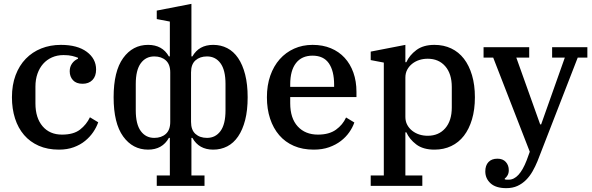

<svg xmlns="http://www.w3.org/2000/svg" viewBox="-20 -765 3076 997"><path d="M286 12Q227 12 181.5 -8Q136 -28 105 -64Q74 -100 58 -150Q42 -200 42 -260Q42 -324 61 -374.5Q80 -425 114 -460Q148 -495 194.5 -513.5Q241 -532 296 -532Q382 -532 430.5 -496Q479 -460 479 -404Q479 -369 460 -349.5Q441 -330 409 -330Q376 -330 359 -348.5Q342 -367 342 -395Q342 -418 354 -435Q366 -452 385 -460V-465Q373 -470 355 -474.5Q337 -479 310 -479Q277 -479 250 -467Q223 -455 204 -433.5Q185 -412 174.5 -382Q164 -352 164 -315V-228Q164 -153 201 -109.5Q238 -66 302 -66Q362 -66 395.5 -92Q429 -118 447 -156L490 -130Q481 -104 464 -79Q447 -54 422 -33.5Q397 -13 363 -0.5Q329 12 286 12Z M794 146H862V-49H857Q823 12 749 12Q669 12 619.5 -56.5Q570 -125 570 -260Q570 -395 619.5 -463.5Q669 -532 749 -532Q823 -532 857 -472H862V-653L794 -666V-710L974 -745V-472H979Q1013 -532 1087 -532Q1127 -532 1160 -515Q1193 -498 1216.5 -463.5Q1240 -429 1253 -378Q1266 -327 1266 -260Q1266 -192 1253 -141.5Q1240 -91 1216.5 -56.5Q1193 -22 1160 -5Q1127 12 1087 12Q1013 12 979 -49H974V146H1042V200H794ZM781 -49Q818 -49 841 -69.5Q864 -90 864 -132V-389Q864 -431 841 -451.5Q818 -472 781 -472Q737 -472 711 -436.5Q685 -401 685 -329V-192Q685 -120 711 -84.5Q737 -49 781 -49ZM1055 -49Q1099 -49 1125 -84.5Q1151 -120 1151 -192V-329Q1151 -401 1125 -436.5Q1099 -472 1055 -472Q1018 -472 995 -451.5Q972 -431 972 -389V-132Q972 -90 995 -69.5Q1018 -49 1055 -49Z M1609 12Q1551 12 1506 -7.5Q1461 -27 1430 -63Q1399 -99 1382.5 -149Q1366 -199 1366 -260Q1366 -322 1383.5 -372Q1401 -422 1432.5 -457.5Q1464 -493 1507.5 -512.5Q1551 -532 1603 -532Q1656 -532 1698 -514.5Q1740 -497 1769.5 -465Q1799 -433 1815 -388Q1831 -343 1831 -288V-261H1487V-229Q1487 -151 1526 -108.5Q1565 -66 1631 -66Q1689 -66 1724.5 -91.5Q1760 -117 1777 -155L1820 -129Q1811 -103 1793.5 -78Q1776 -53 1750 -33Q1724 -13 1689 -0.5Q1654 12 1609 12ZM1487 -314H1715V-325Q1715 -397 1687.5 -436.5Q1660 -476 1603 -476Q1547 -476 1517 -437.5Q1487 -399 1487 -327Z M1905 146H1973V-440L1905 -453V-497L2085 -532V-442H2090Q2106 -478 2142 -505Q2178 -532 2236 -532Q2284 -532 2323 -513.5Q2362 -495 2389 -460Q2416 -425 2431 -374.5Q2446 -324 2446 -260Q2446 -196 2431 -145.5Q2416 -95 2389 -60Q2362 -25 2323 -6.5Q2284 12 2236 12Q2177 12 2141.5 -15Q2106 -42 2090 -78H2085V146H2173V200H1905ZM2201 -60Q2258 -60 2292 -99Q2326 -138 2326 -207V-313Q2326 -382 2292 -421Q2258 -460 2201 -460Q2178 -460 2157.5 -453.5Q2137 -447 2120.5 -434Q2104 -421 2094.5 -403Q2085 -385 2085 -362V-158Q2085 -135 2094.5 -117Q2104 -99 2120.5 -86Q2137 -73 2157.5 -66.5Q2178 -60 2201 -60Z M2609 212Q2555 212 2527.5 187Q2500 162 2500 125Q2500 94 2516.5 76.5Q2533 59 2563 59Q2591 59 2606.5 76Q2622 93 2622 119Q2622 134 2615.5 145.5Q2609 157 2601 162V166Q2606 168 2610.5 168Q2615 168 2622 168Q2676 168 2715 67L2731 23L2541 -466H2491V-520H2728V-466H2661L2785 -119H2790L2913 -466H2847V-520H3030V-466H2980L2771 72Q2760 99 2745.5 124.5Q2731 150 2711.5 169.5Q2692 189 2667 200.5Q2642 212 2609 212Z"/></svg>

Font: IBM Plex Serif Medm
Style: Regular
Weight: 500
Designer: Mike Abbink, Paul van der Laan, Pieter van Rosmalen
Foundry: Bold Monday
Version: Version 3.001